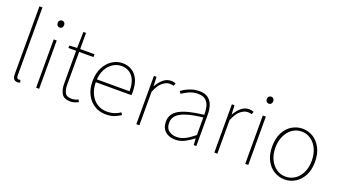

<svg xmlns="http://www.w3.org/2000/svg" viewBox="-59 -1248 3172 1786"><g transform="rotate(20 1527.0 -355.0)"><path d="M144 12Q129 12 118 5.5Q107 -1 101.5 -15Q96 -29 96 -52V-722H126V-46Q126 -30 132 -23Q138 -16 148 -16Q151 -16 154.5 -16.5Q158 -17 164 -18L170 6Q164 9 158 10.5Q152 12 144 12Z M326 0V-478H356V0ZM340 -600Q327 -600 317.5 -610Q308 -620 308 -636Q308 -651 317.5 -660.5Q327 -670 340 -670Q354 -670 363 -660.5Q372 -651 372 -636Q372 -620 363 -610Q354 -600 340 -600Z M670 12Q604 12 581 -26.5Q558 -65 558 -126V-450H482V-474L558 -478L562 -638H588V-478H730V-450H588V-122Q588 -76 604 -46Q620 -16 672 -16Q686 -16 701 -19.5Q716 -23 734 -32L746 -10Q727 0 707 6Q687 12 670 12Z M1016 12Q956 12 906.5 -18Q857 -48 827.5 -104Q798 -160 798 -238Q798 -316 827.5 -372.5Q857 -429 904 -459.5Q951 -490 1004 -490Q1059 -490 1099.5 -464.5Q1140 -439 1162 -390Q1184 -341 1184 -270Q1184 -263 1184 -255Q1184 -247 1182 -238H814V-266H1154Q1154 -365 1113 -413.5Q1072 -462 1004 -462Q962 -462 922 -437.5Q882 -413 856 -363.5Q830 -314 830 -240Q830 -172 854.5 -121.5Q879 -71 922 -43.5Q965 -16 1018 -16Q1059 -16 1092 -27Q1125 -38 1150 -56L1164 -34Q1137 -16 1103.5 -2Q1070 12 1016 12Z M1318 0V-478H1344L1348 -388H1350Q1374 -432 1408.5 -461Q1443 -490 1486 -490Q1498 -490 1509 -488Q1520 -486 1532 -480L1522 -454Q1513 -457 1504.5 -458.5Q1496 -460 1482 -460Q1449 -460 1413 -431.5Q1377 -403 1348 -332V0Z M1706 12Q1669 12 1637.5 -1.5Q1606 -15 1587 -43.5Q1568 -72 1568 -117Q1568 -197 1644 -238.5Q1720 -280 1882 -298Q1883 -337 1874.5 -375Q1866 -413 1840 -437.5Q1814 -462 1764 -462Q1713 -462 1672 -442.5Q1631 -423 1608 -406L1592 -428Q1607 -440 1633 -454.5Q1659 -469 1693 -479.5Q1727 -490 1766 -490Q1822 -490 1854 -465Q1886 -440 1899 -399Q1912 -358 1912 -310V0H1886L1882 -64H1880Q1843 -34 1798.5 -11Q1754 12 1706 12ZM1708 -16Q1752 -16 1793 -37Q1834 -58 1882 -98V-272Q1777 -260 1715.5 -239.5Q1654 -219 1627 -189Q1600 -159 1600 -118Q1600 -63 1632.5 -39.5Q1665 -16 1708 -16Z M2090 0V-478H2116L2120 -388H2122Q2146 -432 2180.5 -461Q2215 -490 2258 -490Q2270 -490 2281 -488Q2292 -486 2304 -480L2294 -454Q2285 -457 2276.5 -458.5Q2268 -460 2254 -460Q2221 -460 2185 -431.5Q2149 -403 2120 -332V0Z M2396 0V-478H2426V0ZM2410 -600Q2397 -600 2387.5 -610Q2378 -620 2378 -636Q2378 -651 2387.5 -660.5Q2397 -670 2410 -670Q2424 -670 2433 -660.5Q2442 -651 2442 -636Q2442 -620 2433 -610Q2424 -600 2410 -600Z M2788 12Q2731 12 2682.5 -17.5Q2634 -47 2605 -103Q2576 -159 2576 -238Q2576 -318 2605 -374.5Q2634 -431 2682.5 -460.5Q2731 -490 2788 -490Q2845 -490 2893 -460.5Q2941 -431 2970.5 -374.5Q3000 -318 3000 -238Q3000 -159 2970.5 -103Q2941 -47 2893 -17.5Q2845 12 2788 12ZM2788 -16Q2839 -16 2880 -44Q2921 -72 2944.5 -122Q2968 -172 2968 -238Q2968 -304 2944.5 -354.5Q2921 -405 2880 -433.5Q2839 -462 2788 -462Q2737 -462 2696.5 -433.5Q2656 -405 2632 -354.5Q2608 -304 2608 -238Q2608 -172 2632 -122Q2656 -72 2696.5 -44Q2737 -16 2788 -16Z"/></g></svg>

Font: Source Sans 3 Variable
Style: Regular
Weight: 200
Designer: Paul D. Hunt
Foundry: Adobe Systems Incorporated
Version: Version 3.026